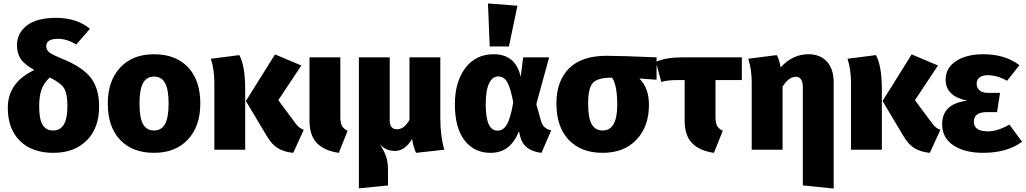

<svg xmlns="http://www.w3.org/2000/svg" viewBox="-20 -864 5918 1108"><path d="M341 -524Q453 -479 502.5 -417Q552 -355 552 -249Q552 -125 480.5 -53.5Q409 18 288 18Q165 18 95 -51Q25 -120 25 -242Q25 -388 178 -460Q119 -493 98.5 -525.5Q78 -558 78 -603Q78 -672 134.5 -716.5Q191 -761 304 -761Q422 -761 499 -698L420 -607Q367 -640 315 -640Q247 -640 247 -598Q247 -576 263.5 -562.5Q280 -549 341 -524ZM287 -111Q369 -111 369 -250Q369 -322 350.5 -353.5Q332 -385 267 -417Q232 -384 219 -345.5Q206 -307 206 -250Q206 -177 225.5 -144Q245 -111 287 -111Z M869 -551Q994 -551 1065 -476Q1136 -401 1136 -266Q1136 -136 1064.5 -59Q993 18 869 18Q744 18 673 -57Q602 -132 602 -267Q602 -397 673.5 -474Q745 -551 869 -551ZM785 -267Q785 -184 805.5 -147.5Q826 -111 869 -111Q912 -111 932.5 -148.5Q953 -186 953 -266Q953 -348 932.5 -385Q912 -422 869 -422Q826 -422 805.5 -384.5Q785 -347 785 -267Z M1719 -486 1586 -286 1687 -150Q1707 -123 1733 -115L1672 18Q1620 13 1584 -8.5Q1548 -30 1519 -80L1399 -281L1567 -550ZM1361 -546Q1395 -484 1395 -347V0H1217V-389Q1217 -461 1197 -525Z M1944 -533V-190Q1944 -156 1953 -138.5Q1962 -121 1986 -109L1935 18Q1851 6 1808.5 -38.5Q1766 -83 1766 -167V-533Z M2544 0 2381 18Q2367 -10 2358 -62Q2317 7 2259 7Q2204 7 2172 -33Q2196 6 2207.5 37.5Q2219 69 2219 118V206L2051 223V-533H2229V-170Q2229 -118 2271 -118Q2312 -118 2343 -172V-533H2521V-183Q2521 -79 2544 0Z M2796 -844 2966 -831 2917 -596H2806ZM2829 -551Q2956 -551 2985 -420L2999 -533H3149L3075 -263L3102 -166Q3115 -120 3161 -112L3105 18Q3002 6 2982 -76L2975 -106Q2948 -42 2908.5 -12Q2869 18 2810 18Q2716 18 2660.5 -54.5Q2605 -127 2605 -262Q2605 -391 2665 -471Q2725 -551 2829 -551ZM2854 -423Q2822 -423 2802.5 -383Q2783 -343 2783 -262Q2783 -110 2851 -110Q2884 -110 2905 -145.5Q2926 -181 2942 -273Q2926 -358 2907 -390.5Q2888 -423 2854 -423Z M3769 -533V-404L3669 -411Q3725 -358 3725 -258Q3725 -134 3653 -58Q3581 18 3458 18Q3333 18 3262 -57Q3191 -132 3191 -267Q3191 -396 3263.5 -469Q3336 -542 3480 -542Q3562 -542 3769 -533ZM3458 -111Q3542 -111 3542 -258Q3542 -374 3512 -416Q3431 -416 3402.5 -387Q3374 -358 3374 -266Q3374 -184 3394.5 -147.5Q3415 -111 3458 -111Z M4261 -402H4109V-190Q4109 -156 4118 -138.5Q4127 -121 4151 -109L4100 18Q4016 6 3973.5 -38.5Q3931 -83 3931 -167V-402H3889Q3831 -402 3796 -391L3765 -507Q3823 -533 3917 -533H4261Z M4645 -551Q4713 -551 4752 -508.5Q4791 -466 4791 -388V224L4613 206V-359Q4613 -421 4573 -421Q4532 -421 4496 -364V0H4318V-389Q4318 -463 4298 -525L4462 -546Q4476 -526 4485 -475Q4554 -551 4645 -551Z M5393 -486 5260 -286 5361 -150Q5381 -123 5407 -115L5346 18Q5294 13 5258 -8.5Q5222 -30 5193 -80L5073 -281L5241 -550ZM5035 -546Q5069 -484 5069 -347V0H4891V-389Q4891 -461 4871 -525Z M5656 -551Q5779 -551 5863 -488L5792 -398Q5734 -430 5680 -430Q5651 -430 5633.5 -417.5Q5616 -405 5616 -382Q5616 -357 5633 -342.5Q5650 -328 5682 -328H5751L5734 -217H5675Q5600 -217 5600 -162Q5600 -106 5681 -106Q5737 -106 5805 -145L5878 -46Q5792 18 5653 18Q5548 18 5482.5 -25Q5417 -68 5417 -147Q5417 -266 5562 -283Q5437 -309 5437 -404Q5437 -472 5497 -511.5Q5557 -551 5656 -551Z"/></svg>

Font: FiraGO ExtraBold
Style: Regular
Weight: 800
Designer: bBox Type
Foundry: bBox Type GmbH
Version: Version 1.001;PS 001.001;hotconv 1.0.88;makeotf.lib2.5.64775